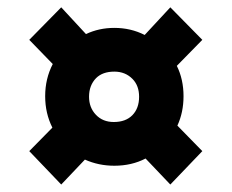

<svg xmlns="http://www.w3.org/2000/svg" viewBox="-20 -615 626 519"><path d="M220.7 -353.5Q220.7 -324.2 239.3 -304.7Q257.8 -285.2 287.6 -285.2Q319.8 -285.2 337.9 -303.7Q356 -322.3 356 -353.5Q356 -383.3 338.4 -401.4Q318.8 -421.4 289.1 -421.4Q257.3 -421.4 239.7 -403.8Q220.7 -384.3 220.7 -353.5ZM145.5 -595.2 212.4 -522.9Q247.6 -539.6 289.1 -539.6Q333.5 -539.6 371.1 -520.5L440.4 -595.2L526.9 -507.3L458 -437Q476.1 -400.4 476.1 -355Q476.1 -311.5 459.5 -275.4L526.9 -206.5L440.4 -116.2L373.5 -186.5Q335.9 -167 289.1 -167Q246.6 -167 209.5 -183.6L145.5 -116.2L59.1 -206.5L121.6 -270Q102.1 -308.6 102.1 -355Q102.1 -402.3 122.6 -441.9L59.1 -507.3Z"/></svg>

Font: Consola Mono
Style: Bold
Weight: 700
Monospace: yes
Designer: Wojciech Kalinowski "wmk69" (wmk69@o2.pl)
Foundry: Wojciech Kalinowski "wmk69" (wmk69@o2.pl)
Version: Version 2.1.0